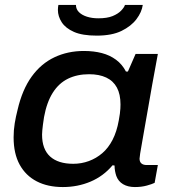

<svg xmlns="http://www.w3.org/2000/svg" viewBox="-20 -744 689 776"><path d="M234 12Q173 12 128.5 -11Q84 -34 59.5 -78.5Q35 -123 35 -189Q35 -218 39.5 -245.5Q44 -273 51 -300Q70 -382 108 -434.5Q146 -487 200 -512.5Q254 -538 319 -538Q359 -538 391.5 -529.5Q424 -521 449 -502.5Q474 -484 489 -455H497L528 -526H618L595 -401Q587 -353 579 -309.5Q571 -266 565 -230Q559 -194 554 -167Q549 -140 546.5 -123.5Q544 -107 544 -103Q544 -90 551.5 -83.5Q559 -77 573 -77H618L605 -5Q595 0 573.5 6Q552 12 525 12Q497 12 477.5 0.5Q458 -11 450 -33Q447 -42 445 -52.5Q443 -63 443 -75L435 -76Q398 -32 346 -10Q294 12 234 12ZM276 -82Q309 -82 339 -93Q369 -104 393.5 -125Q418 -146 435 -179Q452 -212 460 -257Q463 -273 464.5 -284.5Q466 -296 466.5 -305.5Q467 -315 467 -322Q467 -363 452.5 -390Q438 -417 409.5 -430.5Q381 -444 340 -444Q292 -444 255 -426Q218 -408 193.5 -369.5Q169 -331 158 -271Q155 -253 153.5 -240Q152 -227 151 -217.5Q150 -208 150 -200Q150 -141 182.5 -111.5Q215 -82 276 -82ZM371 -600Q313 -600 279 -615Q245 -630 229.5 -654Q214 -678 214 -704Q214 -709 214.5 -714Q215 -719 216 -724H287Q287 -707 299 -695Q311 -683 331.5 -676.5Q352 -670 377 -670Q413 -670 435 -679Q457 -688 469.5 -701Q482 -714 485 -724H557Q553 -695 531.5 -666.5Q510 -638 471 -619Q432 -600 371 -600Z"/></svg>

Font: Archivo SemiExpanded Medium
Style: Italic
Weight: 500
Width: 6
Italic angle: -10°
Designer: Hector Gatti
Foundry: Omnibus-Type
Version: Version 2.001